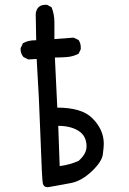

<svg xmlns="http://www.w3.org/2000/svg" viewBox="-20 -772 540 801"><path d="M178 9Q162 9 158.5 -7.5Q155 -24 149 -197Q143 -370 133 -526L98 -524L78 -534Q66 -548 66 -566V-571L76 -592Q98 -604 127 -604H131L129 -715Q134 -752 170 -752H176L195 -742Q207 -713 207 -678V-609L287 -615L308 -605Q317 -591 317 -574V-567L308 -548Q285 -536 259.5 -534Q234 -532 209 -532L219 -323Q320 -323 364 -280Q413 -232 413 -172Q413 -159 409 -128Q405 -97 362 -56.5Q319 -16 274 -8Q229 0 186 8ZM229 -79Q273 -85 308 -101Q341 -130 341 -161Q341 -199 316 -220Q282 -247 223 -247Z"/></svg>

Font: Xiaolai Mono SC
Style: Regular
Weight: 400
Monospace: yes
Designer: LXGW / Nozomi Seto
Version: Version 3.113;September 30, 2024